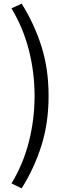

<svg xmlns="http://www.w3.org/2000/svg" viewBox="-20 -838 378 1055"><path d="M43 170Q108 63 139 -60Q170 -183 170 -311Q170 -439 139 -561.5Q108 -684 43 -792L99 -818Q169 -706 208 -582.5Q247 -459 247 -311Q247 -163 208 -39Q169 85 99 197Z"/></svg>

Font: Kinto Sans
Style: Regular
Weight: 400
Designer: Authors: Ryoko NISHIZUKA  (kana & ideographs); Paul D. Hunt (Latin, Greek & Cyrillic); Wenlong ZHANG  (bopomofo); Sandol
Foundry: Adobe Systems Incorporated, ookami Inc.
Version: Version 0.001